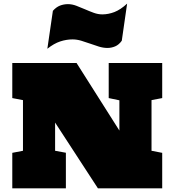

<svg xmlns="http://www.w3.org/2000/svg" viewBox="-20 -1033 957 1053"><path d="M647.9 -809.6Q632.3 -787.6 611.8 -778.8Q591.3 -770 569.3 -770Q546.9 -770 522.9 -777.3Q499 -784.7 474.6 -793.5Q450.2 -802.2 425.8 -809.6Q401.4 -816.9 377.9 -816.9Q344.2 -816.9 310.1 -805.7Q275.9 -794.4 239.7 -765.6L270 -973.6Q288.1 -994.1 308.8 -1002.2Q329.6 -1010.3 353 -1010.3Q375 -1010.3 398.4 -1001.5Q421.9 -992.7 445.8 -982.2Q469.7 -971.7 493.7 -962.9Q517.6 -954.1 541 -954.1Q574.2 -954.1 607.7 -967Q641.1 -980 677.2 -1013.2ZM282.2 -360.8V-206.1L341.3 -195.3V0H47.4V-194.8L106 -206.1V-483.9L47.4 -495.1V-687.5H399.9L634.8 -316.9V-482.9L576.2 -495.1V-687.5H869.6V-495.1L811 -483.9V-206.1L869.6 -194.8V0H517.1Z"/></svg>

Font: Holtwood One SC
Style: Regular
Weight: 400
Version: Version 1.000